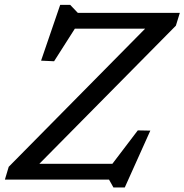

<svg xmlns="http://www.w3.org/2000/svg" viewBox="-36 -752 772 804"><path d="M717 -698 700.5 -644.5 103.5 -40.5 94.5 -66H434.5L541 -206L593.5 -205L486.5 33H439L420.5 0H-15.5L0.5 -53.5L596.5 -657L605 -632H277.5L190.5 -495.5L136 -498L216 -731.5H258L290 -698Z"/></svg>

Font: Newsreader 9pt
Style: Italic
Weight: 400
Italic angle: -17°
Designer: Hugues Gentile
Foundry: Production Type
Version: Version 1.003